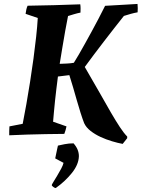

<svg xmlns="http://www.w3.org/2000/svg" viewBox="-20 -679 718 973"><path d="M601.7 50.2Q577.4 45.8 547.7 36.9Q518 28.1 489.6 15Q461.1 1.8 438.7 -15.8Q416.2 -33.4 406.4 -55Q397.6 -77.8 388.1 -107.8Q378.7 -137.7 369.1 -171.2Q359.6 -204.6 350.1 -237.3Q340.7 -269.9 331.4 -298.3Q316.3 -296.4 302.2 -294.7Q288.1 -293 273.6 -291.2Q269.6 -260.7 265.8 -229.2Q262.1 -197.7 258.8 -167.7Q255.5 -137.7 253.3 -111Q251 -84.2 249 -62.2L316.9 -38.5Q314.8 -28.5 312.3 -19.5Q309.8 -10.5 305.9 -0.5Q257.9 0 210.5 0.7Q163.1 1.5 117.3 3Q71.5 4.5 26.7 6.6Q26.8 -5 26.8 -16.2Q26.8 -27.5 27.8 -38.5L95 -51.6Q104 -96.3 113.6 -151.2Q123.1 -206 132.5 -264.8Q141.8 -323.5 149.6 -381.5Q157.4 -439.6 163.2 -492.5Q169 -545.5 171.4 -587.8L109.7 -608.9Q111.2 -621 113.5 -631Q115.8 -641.1 119.8 -650Q186.9 -651 253.5 -652.8Q320.2 -654.6 386.8 -657.1Q388.3 -647.1 388.3 -636.7Q388.3 -626.2 387.9 -615.2Q372.1 -612.1 355 -607Q337.9 -601.9 324.8 -597.8Q318.3 -564.9 310.7 -523.6Q303.2 -482.2 296.2 -438.9Q289.1 -395.7 282.5 -355.5Q299.2 -356 318.9 -357Q338.6 -357.9 354.3 -360.9Q365.7 -379.2 380.3 -404.1Q394.9 -429 410.8 -458Q426.7 -486.9 444.2 -518.7Q461.7 -550.5 479 -583.7Q496.3 -616.8 512.6 -649.5Q550.1 -651.5 591.1 -654Q632 -656.5 676.9 -659Q677.9 -648.5 678.1 -637.8Q678.3 -627.1 677.4 -616.6Q660.1 -613.6 642.6 -608.7Q625.2 -603.9 607.9 -598.3Q584.9 -569.1 558.9 -536.3Q533 -503.6 506.9 -469.2Q480.7 -434.7 455.8 -402Q430.8 -369.3 409.6 -339.6Q451 -269.1 483.4 -211.6Q515.7 -154.1 541.3 -110.1Q566.9 -66.1 587.2 -35.3Q607.4 -4.6 624.6 12.9V21.3ZM262.4 274Q257.5 274 249.8 268.1Q242.2 262.2 242.2 259.2Q242.2 256.7 250.4 243.3Q258.7 229.8 269.7 211.6Q280.6 193.4 290.1 175.7Q299.5 158 302 146.2L259.8 123.7Q260.8 118.8 263.8 104.6Q266.7 90.5 269.7 76.4Q272.7 62.3 273.6 58.9Q285.5 55.9 307.4 51.7Q329.3 47.4 352.6 47.4Q366.4 62.8 373.1 79.1Q379.8 95.5 379.8 112.3Q378.8 154.6 344.5 197.4Q310.1 240.3 262.4 274Z"/></svg>

Font: Labrada
Style: Italic
Weight: 400
Italic angle: -7°
Designer: Mercedes Jáuregui
Foundry: Omnibus-Type Team
Version: Version 1.000